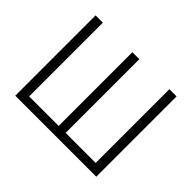

<svg xmlns="http://www.w3.org/2000/svg" viewBox="-114 -666 837 837"><g transform="rotate(45 304.0 -247.5)"><path d="M54.5 0V-495H99.5V-40.5H509.5V-495H554V0ZM281.5 0V-495H324.5V0Z"/></g></svg>

Font: Russolo 10pt ExtraLight
Style: Regular
Weight: 200
Designer: Micah Stupak-Hahn
Version: Version 1.000